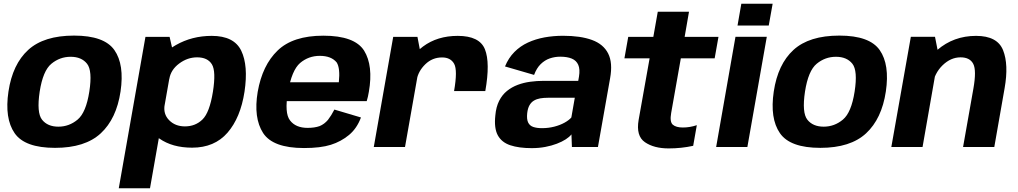

<svg xmlns="http://www.w3.org/2000/svg" viewBox="-20 -791 5479 1033"><path d="M276 4.5Q438 4.5 522.2 -73.8Q606.5 -152 628.5 -298.5Q650 -443.5 595.5 -521.5Q541 -599.5 378.5 -599.5Q216 -599.5 131.8 -522.5Q47.5 -445.5 25.5 -298.5Q4 -154 58.5 -74.8Q113 4.5 276 4.5ZM294 -109.5Q236 -109.5 206.2 -147Q176.5 -184.5 193.5 -298Q211 -410.5 256.5 -448Q302 -485.5 360 -485.5Q418.5 -485.5 448.2 -448.2Q478 -411 460.5 -298Q443 -185.5 397.5 -147.5Q352 -109.5 294 -109.5Z M619 222H787L914 -499L892.5 -592.5H762.5ZM1013.5 3.5Q1134 3.5 1204 -77Q1274 -157.5 1295.5 -297.5Q1316.5 -438 1278 -518Q1239.5 -598 1119 -598Q1013 -598 926.2 -548.5Q839.5 -499 829 -439L891 -366.5Q899 -415.5 943.8 -449Q988.5 -482.5 1040.5 -482.5Q1097 -482.5 1120 -445Q1143 -407.5 1125.5 -297Q1107.5 -185 1069.2 -148Q1031 -111 975 -111Q922.5 -111 889.8 -144.5Q857 -178 866 -228L779 -154Q767.5 -94.5 837.5 -45.5Q907.5 3.5 1013.5 3.5Z M1615.5 5.5 1635 -103Q1571 -103 1540.5 -143Q1509.5 -182.5 1529.5 -296.5Q1549.5 -413 1594.5 -452Q1640 -490.5 1700.5 -490.5Q1762.5 -490.5 1791.5 -455Q1811 -424.5 1803 -348.5H1523.5L1505.5 -247H1953Q1960 -269.5 1964.5 -297Q1989 -437.5 1939 -518.5Q1888 -599 1719.5 -599Q1556 -599 1473.5 -519Q1391.5 -440 1366.5 -297Q1343 -157 1395.5 -75.5Q1448 5.5 1615.5 5.5ZM1635 -103 1615.5 5.5Q1705 5.5 1760 -12Q1814.5 -29 1858 -65Q1900.5 -100.5 1922 -159L1779 -201.5Q1763 -170 1744.5 -146Q1725 -123 1699.5 -112.5Q1672.5 -103 1635 -103Z M2423 -301H2591Q2618 -453.5 2589 -525.8Q2560 -598 2442.5 -598Q2333 -598 2256 -540.8Q2179 -483.5 2164 -399.5L2222 -361.5Q2230.5 -408.5 2268.2 -445.2Q2306 -482 2358.5 -482Q2404.5 -482 2423.5 -447.5Q2442.5 -413 2423 -301ZM1991 0H2159L2245.5 -490L2226 -592.5H2095.5Z M2840.5 6Q2879.5 6 2913.8 -0.5Q2948 -7 2976 -17.8Q3004 -28.5 3024 -41.5Q3044 -54.5 3054.5 -68L3057 0H3197L3262.5 -370Q3277.5 -453 3252 -503.2Q3226.5 -553.5 3165 -576Q3103.5 -598.5 3009.5 -598.5Q2957.5 -598.5 2909.5 -589.8Q2861.5 -581 2820.2 -562Q2779 -543 2747.5 -511.2Q2716 -479.5 2697 -433.5L2853.5 -388Q2867 -424.5 2889 -446Q2911 -467.5 2938 -476.8Q2965 -486 2994 -486Q3031.5 -486 3056.2 -475.8Q3081 -465.5 3091.2 -442Q3101.5 -418.5 3095 -378.5L3091 -356H2903.5Q2868.5 -356 2833 -351.2Q2797.5 -346.5 2765.5 -334.5Q2733.5 -322.5 2707.8 -301.8Q2682 -281 2665.5 -248.5Q2649 -216 2645 -170Q2637.5 -101.5 2658.2 -63.2Q2679 -25 2725.5 -9.5Q2772 6 2840.5 6ZM2896 -101.5Q2868 -101.5 2849 -108Q2830 -114.5 2821.5 -132Q2813 -149.5 2816.5 -182.5Q2819.5 -208.5 2828.8 -224.8Q2838 -241 2852.8 -249.8Q2867.5 -258.5 2886.5 -261.8Q2905.5 -265 2927.5 -265H3072.5L3054 -159Q3041 -144 3017 -130.8Q2993 -117.5 2961.8 -109.5Q2930.5 -101.5 2896 -101.5Z M3577.5 7.5Q3645.5 7.5 3709.5 -6.5L3729 -117.5Q3691.5 -105 3654 -105Q3617.5 -105 3600 -120Q3582.5 -135 3591 -183L3643 -477H3825L3845.5 -592.5H3663.5L3687 -728H3519L3495 -592.5H3360L3339.5 -477H3475L3416 -146Q3401 -59.5 3449.8 -26Q3498.5 7.5 3577.5 7.5Z M3833 0H4001L4105.5 -593H3937ZM3968.5 -771 3948 -653.5H4116L4137 -771Z M4393.5 4.5Q4555.5 4.5 4639.8 -73.8Q4724 -152 4746 -298.5Q4767.5 -443.5 4713 -521.5Q4658.5 -599.5 4496 -599.5Q4333.5 -599.5 4249.2 -522.5Q4165 -445.5 4143 -298.5Q4121.5 -154 4176 -74.8Q4230.5 4.5 4393.5 4.5ZM4411.5 -109.5Q4353.5 -109.5 4323.8 -147Q4294 -184.5 4311 -298Q4328.5 -410.5 4374 -448Q4419.5 -485.5 4477.5 -485.5Q4536 -485.5 4565.8 -448.2Q4595.5 -411 4578 -298Q4560.5 -185.5 4515 -147.5Q4469.5 -109.5 4411.5 -109.5Z M4775.5 0H4943.5L5030 -494L5010.5 -593H4880.5ZM5161.5 0H5329.5L5385 -316.5Q5407.5 -443.5 5376.8 -520.8Q5346 -598 5231.5 -598Q5110.5 -598 5022.5 -521.8Q4934.5 -445.5 4920.5 -367L4995.5 -329.5Q5007.5 -397.5 5051.5 -440Q5095.5 -482.5 5148 -482.5Q5198 -482.5 5216.2 -447.5Q5234.5 -412.5 5217 -314Z"/></svg>

Font: Anybody
Style: Bold Italic
Weight: 700
Italic angle: -10°
Designer: Tyler Finck
Foundry: Etcetera Type Company
Version: Version 1.113;gftools[0.9.25]